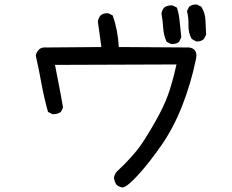

<svg xmlns="http://www.w3.org/2000/svg" viewBox="-20 -790 1040 861"><path d="M530.3 50.8Q514.6 48.8 502.9 39.1Q493.2 25.4 491.2 7.8Q493.2 -7.8 502.9 -19.5Q583 -93.8 624 -157.7Q665 -221.7 695.3 -279.3Q725.6 -336.9 742.7 -391.6Q759.8 -446.3 771.5 -501L226.6 -499Q236.3 -448.2 245.6 -401.4Q254.9 -354.5 262.7 -307.6L252.9 -288.1Q236.3 -276.4 214.8 -278.3L195.3 -288.1Q177.7 -350.6 166 -415Q154.3 -479.5 140.6 -540Q142.6 -555.7 154.3 -567.4Q166 -579.1 187.5 -577.1L434.6 -579.1L418.9 -693.4Q420.9 -709 430.7 -720.7Q444.3 -732.4 465.8 -730.5L485.4 -720.7Q497.1 -687.5 503.9 -652.3Q510.7 -617.2 512.7 -579.1L828.1 -577.1Q871.1 -571.3 857.4 -518.6Q835.9 -415 796.9 -315.4Q757.8 -215.8 703.6 -138.2Q649.4 -60.5 600.6 -6.8Q551.8 46.9 530.3 50.8ZM747.1 -592.8 727.5 -602.5Q713.9 -630.9 711.9 -664.1Q710 -697.3 704.1 -728.5Q706.1 -744.1 715.8 -755.9Q731.4 -767.6 753.9 -765.6L773.4 -755.9Q783.2 -724.6 786.1 -690.4Q789.1 -656.2 793 -623L783.2 -602.5Q769.5 -590.8 747.1 -592.8ZM859.4 -604.5 839.8 -615.2Q824.2 -642.6 825.2 -676.8Q826.2 -710.9 818.4 -740.2L828.1 -759.8Q841.8 -771.5 863.3 -769.5L882.8 -759.8Q900.4 -730.5 901.4 -698.2Q902.3 -666 904.3 -634.8L894.5 -615.2Q880.9 -602.5 859.4 -604.5Z"/></svg>

Font: NaikaiFont
Style: Regular
Weight: 400
Version: Version 1.67